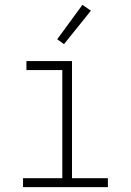

<svg xmlns="http://www.w3.org/2000/svg" viewBox="-20 -772 540 792"><path d="M75 0V-37H237V-483H89V-520H277V-37H425V0ZM244 -590 216 -610 320 -752 355 -728Z"/></svg>

Font: Iosevka Curly Extralight
Style: Regular
Weight: 200
Monospace: yes
Designer: Belleve Invis
Foundry: Belleve Invis
Version: Version 22.1.2; ttfautohint (v1.8.4)